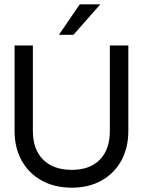

<svg xmlns="http://www.w3.org/2000/svg" viewBox="-20 -861 661 889"><path d="M444.5 -841H349.3L252.9 -700H320.2ZM47.5 -650.5V-254.5Q47.5 -175.8 80.8 -116.7Q114 -57.5 173.7 -24.7Q233.5 8 312.7 8Q390.5 8 449.5 -24.7Q508.5 -57.5 541.4 -116.7Q574.2 -175.8 574.2 -254.5V-650.5H488.6V-254.5Q488.6 -169 442.4 -121.7Q396.2 -74.5 312.7 -74.5Q227.5 -74.5 179.9 -121.7Q132.2 -169 132.2 -254.5V-650.5Z"/></svg>

Font: Overused Grotesk Light
Style: Regular
Weight: 300
Designer: RandomMaerks
Version: Version 0.005